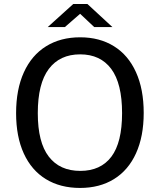

<svg xmlns="http://www.w3.org/2000/svg" viewBox="-20 -917 788 947"><path d="M59.4 -358.8Q59.4 -476.1 97.8 -560.4Q136.2 -644.8 207.5 -688.9Q278.7 -733 375.4 -733Q471.2 -733 542 -689Q612.7 -645.1 650.7 -561Q688.8 -477 688.8 -360Q688.8 -244 650.8 -160.7Q612.9 -77.4 542.2 -33.7Q471.5 10 374.8 10Q277.3 10 206.3 -33.5Q135.4 -76.9 97.4 -159.9Q59.4 -242.9 59.4 -358.8ZM582.1 -358.9Q582.1 -505.4 528.6 -577.2Q475 -648.9 375.4 -648.9Q274.9 -648.9 220.7 -576.9Q166.4 -504.9 166.4 -358.9Q166.4 -214.8 220.7 -144.4Q274.9 -74.1 376 -74.1Q476.4 -74.1 529.3 -144.1Q582.1 -214.1 582.1 -358.9ZM375.2 -848.9 299.9 -783.5H215.4L341.5 -897.4H411L534.4 -783.5H444.8Z"/></svg>

Font: Public Sans VF
Style: Regular
Weight: 400
Designer: Pablo Impallari, Rodrigo Fuenzalida (Modified by Dan O. Williams and USWDS)
Version: Version 1.003